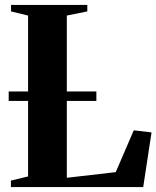

<svg xmlns="http://www.w3.org/2000/svg" viewBox="-20 -763 638 783"><path d="M24.5 0V-26.5L94.5 -43.5V-699.5L25 -716.5V-743H336V-716.5L252.5 -699.5V-38L452 -61L525.5 -231.5L598 -223L564 0ZM373 -390V-351.5H15.5V-390Z"/></svg>

Font: Merriweather 120pt
Style: Bold
Weight: 700
Designer: Eben Sorkin
Foundry: Eben Sorkin
Version: Version 2.100